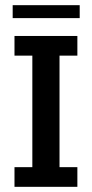

<svg xmlns="http://www.w3.org/2000/svg" viewBox="-20 -722 354 742"><path d="M36 0V-76H105V-507H36V-583H279V-507H210V-76H279V0ZM29 -652V-702H288V-652Z"/></svg>

Font: Rokkitt Medium
Style: Regular
Weight: 500
Version: Version 3.103